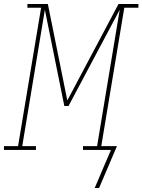

<svg xmlns="http://www.w3.org/2000/svg" viewBox="-54 -755 717 967"><path d="M445 192H423Q435 164 447 135.5Q459 107 471 79L505 0H364V-19H435L549 -706L291 -221H270L172 -706L58 -19H127V0H-34V-19H37L153 -716H84V-735H187L285 -249L543 -735H643V-716H572L456 -19H535Z"/></svg>

Font: Iosevka Curly Slab ThEx
Style: Italic
Weight: 100
Width: 7
Italic angle: -9°
Monospace: yes
Designer: Belleve Invis
Foundry: Belleve Invis
Version: Version 11.1.0; ttfautohint (v1.8.3)